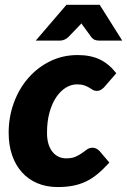

<svg xmlns="http://www.w3.org/2000/svg" viewBox="-20 -748 514 776"><path d="M422 -91Q397 -63.5 374 -44.5Q351 -25.5 326.5 -14Q302 -2.5 274.2 2.8Q246.5 8 213 8Q167.5 8 131 -7.5Q94.5 -23 68.8 -51.5Q43 -80 29 -120.5Q15 -161 15 -211.5Q15 -275 35.8 -332Q56.5 -389 93.8 -432Q131 -475 182 -500.2Q233 -525.5 294 -525.5Q346 -525.5 383.2 -507.8Q420.5 -490 450 -452L400 -394.5Q394.5 -389 387.5 -384.8Q380.5 -380.5 372 -380.5Q362 -380.5 355.2 -384.8Q348.5 -389 340.5 -393.8Q332.5 -398.5 321 -402.8Q309.5 -407 291 -407Q268 -407 246.2 -393.8Q224.5 -380.5 207.5 -355.5Q190.5 -330.5 180.2 -294Q170 -257.5 170 -211Q170 -185 176 -165.8Q182 -146.5 192.5 -133.8Q203 -121 217 -114.5Q231 -108 247 -108Q271 -108 285.8 -114.8Q300.5 -121.5 311.5 -129.5Q322.5 -137.5 332 -144.2Q341.5 -151 355 -151Q362.5 -151 369.5 -147.2Q376.5 -143.5 382 -138ZM474 -584H379.5Q371 -584 363.5 -586.8Q356 -589.5 349 -598L319 -639.5Q314 -645 309.5 -653.5Q305.5 -649.5 302.2 -646Q299 -642.5 296 -639.5L256 -598Q248.5 -591 240 -587.5Q231.5 -584 223 -584H124.5L248.5 -728.5H383Z"/></svg>

Font: Lato ExtraBold
Style: Italic
Weight: 800
Italic angle: -7°
Designer: Lukasz Dziedzic with Adam Twardoch and Botio Nikoltchev
Foundry: tyPoland Lukasz Dziedzic
Version: Version 2.015; 2015-08-06; http://www.latofonts.com/